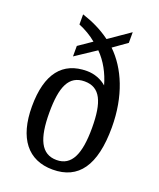

<svg xmlns="http://www.w3.org/2000/svg" viewBox="-143 -850 783 947"><g transform="rotate(20 249.0 -376.0)"><path d="M248 10C383 10 452 -85 452 -285C452 -450 397 -577 316 -655L388 -706V-762L278 -686C229 -722 180 -744 128 -761V-708C160 -695 195 -675 222 -652L152 -604V-549L259 -620C300 -579 329 -525 345 -467C319 -490 282 -505 242 -505C115 -505 46 -421 46 -248C46 -82 118 10 248 10ZM250 -41C169 -41 137 -112 137 -249C137 -384 166 -453 249 -453C331 -453 361 -385 361 -249C361 -112 329 -41 250 -41Z"/></g></svg>

Font: Noto Serif Sinhala Condensed
Style: Regular
Weight: 400
Width: 3
Designer: Jelle Bosma - Monotype Design Team
Foundry: Monotype Imaging Inc.
Version: Version 2.007